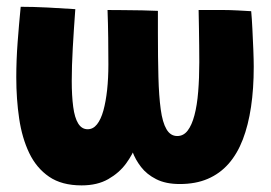

<svg xmlns="http://www.w3.org/2000/svg" viewBox="-20 -550 800 566"><path d="M220.5 -3.5Q162 -3.5 124.8 -29Q87.5 -54.5 66.2 -98.8Q45 -143 36.5 -200.5Q28 -258 28 -322Q28 -373 32 -426Q36 -479 41 -530Q77 -530 121.2 -527.8Q165.5 -525.5 202 -523Q197.5 -461.5 194.5 -408Q191.5 -354.5 191.5 -311.5Q191.5 -267.5 195.8 -235.2Q200 -203 210.5 -186Q221 -169 238.5 -169Q254.5 -169 266 -183.5Q277.5 -198 284.8 -224.2Q292 -250.5 295.8 -285Q299.5 -319.5 299.5 -360Q299.5 -396.5 299 -438.2Q298.5 -480 297 -520.5Q313.5 -520.5 341.5 -520.2Q369.5 -520 398.5 -519.5Q427.5 -519 445.5 -518Q445.5 -501 445.5 -484.8Q445.5 -468.5 445.5 -452.5Q445.5 -379 447 -322.8Q448.5 -266.5 453.8 -227.8Q459 -189 470.8 -169Q482.5 -149 502.5 -149Q521 -149 533.2 -165Q545.5 -181 553.2 -210.2Q561 -239.5 564.2 -279.5Q567.5 -319.5 567.5 -367Q567.5 -389.5 567.2 -414.8Q567 -440 566.5 -466.8Q566 -493.5 565.5 -520.5Q581 -520.5 600.5 -520.5Q620 -520.5 639 -520.5Q657 -520.5 682 -519.2Q707 -518 720.5 -517Q722.5 -496 724 -464.8Q725.5 -433.5 726.8 -403.2Q728 -373 728 -353Q728 -288.5 720 -234.8Q712 -181 695.8 -138.8Q679.5 -96.5 653.8 -67.2Q628 -38 592.5 -22.8Q557 -7.5 510 -7.5Q468.5 -7.5 440.5 -21.8Q412.5 -36 395.8 -57.8Q379 -79.5 370.5 -103Q362 -126.5 358.8 -145.2Q355.5 -164 355.5 -172L390.5 -166Q390 -149 380.8 -122Q371.5 -95 351.5 -67.8Q331.5 -40.5 299.2 -22Q267 -3.5 220.5 -3.5Z"/></svg>

Font: Grandstander Thin ExtraBold
Style: Regular
Weight: 800
Version: Version 1.200